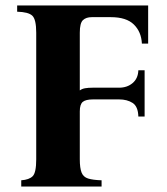

<svg xmlns="http://www.w3.org/2000/svg" viewBox="-20 -685 612 705"><path d="M58 0V-23Q87 -25 100 -38Q113 -51 113 -100V-565Q113 -614 98.5 -627.5Q84 -641 43 -642V-665H524V-525H501Q499 -568 471.5 -595Q444 -622 387 -622H317Q296 -622 284.5 -611Q273 -600 273 -565V-353Q281 -359 292.5 -361Q304 -363 320 -363H417Q447 -363 467 -380Q487 -397 488 -427H511V-257H488Q487 -294 467 -307Q447 -320 417 -320H322Q295 -320 284 -311Q273 -302 273 -276V-100Q273 -68 279.5 -51.5Q286 -35 303.5 -29.5Q321 -24 353 -23V0Z"/></svg>

Font: Bona Nova
Style: Bold
Weight: 700
Designer: Mateusz Machalski
Foundry: Capitalics
Version: Version 4.001; ttfautohint (v1.8.3)